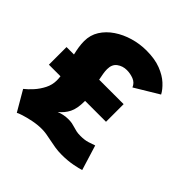

<svg xmlns="http://www.w3.org/2000/svg" viewBox="-191 -857 1032 1032"><g transform="rotate(45 325.0 -341.0)"><path d="M88 24 21 -91Q21 -91 22 -91H21Q41.5 -107 63.8 -131.8Q86 -156.5 101.5 -187Q117 -217.5 117 -251.5Q117 -265 115 -281H27V-415H83.5Q78 -437.5 74.5 -460.2Q71 -483 71 -505Q71 -550.5 94.2 -587.5Q117.5 -624.5 156.8 -651Q196 -677.5 244.8 -691.8Q293.5 -706 344 -706Q408 -706 453 -688.5Q498 -671 526 -645Q554 -619 567 -594L431 -512Q420.5 -537.5 395.5 -547.2Q370.5 -557 344 -557Q313 -557 289 -539.5Q265 -522 265 -485Q265 -469.5 268 -451.8Q271 -434 275 -415H461V-281H302Q302 -279 302 -277Q302 -222 285.8 -190Q269.5 -158 240 -134.5Q253.5 -140 270.8 -144Q288 -148 308 -148Q324.5 -148 336.5 -145.8Q348.5 -143.5 359 -140Q372 -136 385 -133Q398 -130 418 -130Q448.5 -130 470.8 -136.8Q493 -143.5 510 -150L554 -7Q538 -1.5 500.2 5.8Q462.5 13 418 13Q390.5 13 365.5 9Q340.5 5 317.5 0Q298 -4.5 279.8 -7.2Q261.5 -10 244 -10Q211 -10 177 -3Q143 4 118.2 12Q93.5 20 88 24Z"/></g></svg>

Font: Trispace ExtraBold
Style: Regular
Weight: 800
Designer: Tyler Finck
Foundry: Etcetera Type Company
Version: Version 1.210; ttfautohint (v1.8.3)